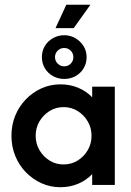

<svg xmlns="http://www.w3.org/2000/svg" viewBox="-20 -784 557 814"><path d="M236.1 9.7Q193.1 9.7 155.6 -7.3Q118.1 -24.3 89.2 -54.2Q60.4 -84 44.4 -123.6Q28.5 -163.2 28.5 -208.3Q28.5 -253.5 44.4 -293.1Q60.4 -332.6 89.2 -362.5Q118.1 -392.4 155.6 -409.4Q193.1 -426.4 236.1 -426.4Q277.1 -426.4 311.8 -411.8Q346.5 -397.2 370.8 -371.5V-416.7H466.7V0H370.8V-45.8Q346.5 -20.1 311.8 -5.2Q277.1 9.7 236.1 9.7ZM249.3 -86.8Q282.6 -86.8 309.4 -103.5Q336.1 -120.1 352.1 -147.6Q368.1 -175 368.1 -208.3Q368.1 -241.7 352.1 -269.1Q336.1 -296.5 309.4 -313.2Q282.6 -329.9 250 -329.9Q216.7 -329.9 189.9 -313.2Q163.2 -296.5 147.2 -269.1Q131.2 -241.7 131.2 -208.3Q131.2 -175 147.2 -147.6Q163.2 -120.1 189.9 -103.5Q216.7 -86.8 249.3 -86.8ZM252.1 -449.3Q226.4 -449.3 204.5 -461.5Q182.6 -473.6 170.1 -494.8Q157.6 -516 157.6 -541.7Q157.6 -568.1 170.1 -588.9Q182.6 -609.7 204.5 -622.2Q226.4 -634.7 252.1 -634.7Q277.8 -634.7 299.3 -622.2Q320.8 -609.7 334 -588.9Q347.2 -568.1 347.2 -541.7Q347.2 -515.3 334.4 -494.1Q321.5 -472.9 300 -461.1Q278.5 -449.3 252.1 -449.3ZM252.1 -502.8Q268.7 -502.8 279.9 -514.2Q291 -525.7 291 -541.7Q291 -558.3 279.5 -569.4Q268.1 -580.6 252.1 -580.6Q236.1 -580.6 224.7 -569.4Q213.2 -558.3 213.2 -541.7Q213.2 -525.7 224.7 -514.2Q236.1 -502.8 252.1 -502.8ZM215.3 -664.6 261.1 -763.9H363.2L292.4 -664.6Z"/></svg>

Font: Afacad Flux SemiBold
Style: Regular
Weight: 600
Designer: Kristian Moeller
Foundry: Dicotype
Version: Version 1.100